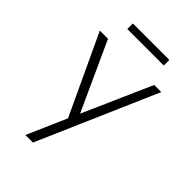

<svg xmlns="http://www.w3.org/2000/svg" viewBox="-212 -606 879 879"><g transform="rotate(45 227.0 -166.5)"><path d="M125 188 209 -4 28 -391H81L233 -58L380 -391H426L174 188ZM112 -521H348V-485H112Z"/></g></svg>

Font: Synthetic Light
Style: Regular
Weight: 300
Designer: Santiago Orozco
Foundry: Typemade
Version: Version 2.000; ttfautohint (v1.8.4.7-5d5b)